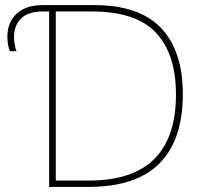

<svg xmlns="http://www.w3.org/2000/svg" viewBox="-20 -734 802 754"><path d="M173 0V-689H151Q90 -689 62.5 -661.5Q35 -634 35 -587Q35 -571 38.5 -555.5Q42 -540 45 -533H19Q9 -556 9 -590Q9 -646 45 -680Q81 -714 149 -714H350Q527 -714 612.5 -624Q698 -534 698 -364Q698 -185 606.5 -92.5Q515 0 327 0ZM330 -25Q671 -25 671 -363Q671 -522 592.5 -605.5Q514 -689 340 -689H199V-25Z"/></svg>

Font: Noto Sans Thin
Style: Regular
Weight: 100
Designer: Monotype Design Team
Foundry: Monotype Imaging Inc.
Version: Version 2.007